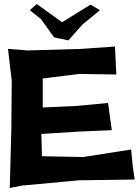

<svg xmlns="http://www.w3.org/2000/svg" viewBox="-20 -899 686 950"><path d="M127 -848.6 181.6 -805.7 248 -713.9 318.4 -699.2 388.7 -778.3 474.6 -848.6 427.7 -876 287.1 -789.1 162.1 -878.9ZM116.2 -649.4 19.5 -657.2 38.1 -500 36.1 -260.7 28.3 31.2 86.9 19.5 369.1 -6.8 646.5 -10.7 636.7 -77.1 628.9 -159.2 391.6 -122.1 187.5 -126 184.6 -236.3 372.1 -248 533.2 -254.9 514.6 -389.6 361.3 -375 191.4 -367.2V-510.7L372.1 -533.2L555.7 -530.3L548.8 -668.9L384.8 -657.2Z"/></svg>

Font: MaokenAssortedSans-TC
Style: Regular
Weight: 500
Version: Version 0.83